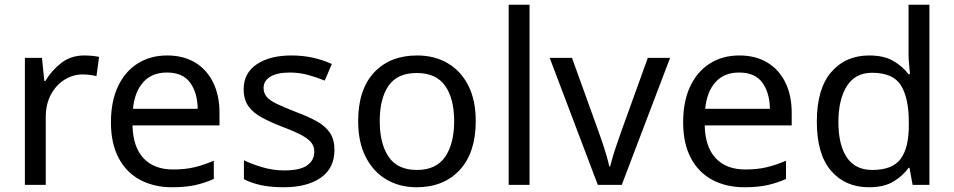

<svg xmlns="http://www.w3.org/2000/svg" viewBox="-20 -780 4026 810"><path d="M335 -546Q350 -546 367.5 -544.5Q385 -543 398 -540L387 -459Q374 -462 358.5 -464Q343 -466 329 -466Q288 -466 252 -443.5Q216 -421 194.5 -380.5Q173 -340 173 -286V0H85V-536H157L167 -438H171Q197 -482 238 -514Q279 -546 335 -546Z M685 -546Q754 -546 803.5 -516Q853 -486 879.5 -431.5Q906 -377 906 -304V-251H539Q541 -160 585.5 -112.5Q630 -65 710 -65Q761 -65 800.5 -74.5Q840 -84 882 -102V-25Q841 -7 801 1.5Q761 10 706 10Q630 10 571.5 -21Q513 -52 480.5 -113.5Q448 -175 448 -264Q448 -352 477.5 -415Q507 -478 560.5 -512Q614 -546 685 -546ZM684 -474Q621 -474 584.5 -433.5Q548 -393 541 -321H814Q813 -389 782 -431.5Q751 -474 684 -474Z M1391 -148Q1391 -70 1333 -30Q1275 10 1177 10Q1121 10 1080.5 1Q1040 -8 1009 -24V-104Q1041 -88 1086.5 -74.5Q1132 -61 1179 -61Q1246 -61 1276 -82.5Q1306 -104 1306 -140Q1306 -160 1295 -176Q1284 -192 1255.5 -208Q1227 -224 1174 -244Q1122 -264 1085 -284Q1048 -304 1028 -332Q1008 -360 1008 -404Q1008 -472 1063.5 -509Q1119 -546 1209 -546Q1258 -546 1300.5 -536.5Q1343 -527 1380 -510L1350 -440Q1316 -454 1279 -464Q1242 -474 1203 -474Q1149 -474 1120.5 -456.5Q1092 -439 1092 -409Q1092 -387 1105 -371.5Q1118 -356 1148.5 -341.5Q1179 -327 1230 -307Q1281 -288 1317 -268Q1353 -248 1372 -219.5Q1391 -191 1391 -148Z M1987 -269Q1987 -136 1919.5 -63Q1852 10 1737 10Q1666 10 1610.5 -22.5Q1555 -55 1523 -117.5Q1491 -180 1491 -269Q1491 -402 1558 -474Q1625 -546 1740 -546Q1813 -546 1868.5 -513.5Q1924 -481 1955.5 -419.5Q1987 -358 1987 -269ZM1582 -269Q1582 -174 1619.5 -118.5Q1657 -63 1739 -63Q1820 -63 1858 -118.5Q1896 -174 1896 -269Q1896 -364 1858 -418Q1820 -472 1738 -472Q1656 -472 1619 -418Q1582 -364 1582 -269Z M2214 0H2126V-760H2214Z M2502 0 2299 -536H2393L2507 -220Q2515 -198 2524 -171Q2533 -144 2540 -119.5Q2547 -95 2550 -78H2554Q2558 -95 2565.5 -120Q2573 -145 2582.5 -172Q2592 -199 2599 -220L2713 -536H2807L2603 0Z M3099 -546Q3168 -546 3217.5 -516Q3267 -486 3293.5 -431.5Q3320 -377 3320 -304V-251H2953Q2955 -160 2999.5 -112.5Q3044 -65 3124 -65Q3175 -65 3214.5 -74.5Q3254 -84 3296 -102V-25Q3255 -7 3215 1.5Q3175 10 3120 10Q3044 10 2985.5 -21Q2927 -52 2894.5 -113.5Q2862 -175 2862 -264Q2862 -352 2891.5 -415Q2921 -478 2974.5 -512Q3028 -546 3099 -546ZM3098 -474Q3035 -474 2998.5 -433.5Q2962 -393 2955 -321H3228Q3227 -389 3196 -431.5Q3165 -474 3098 -474Z M3646 10Q3546 10 3486 -59.5Q3426 -129 3426 -267Q3426 -405 3486.5 -475.5Q3547 -546 3647 -546Q3709 -546 3748.5 -523Q3788 -500 3813 -467H3819Q3818 -480 3815.5 -505.5Q3813 -531 3813 -546V-760H3901V0H3830L3817 -72H3813Q3789 -38 3749 -14Q3709 10 3646 10ZM3660 -63Q3745 -63 3779.5 -109.5Q3814 -156 3814 -250V-266Q3814 -366 3781 -419.5Q3748 -473 3659 -473Q3588 -473 3552.5 -416.5Q3517 -360 3517 -265Q3517 -169 3552.5 -116Q3588 -63 3660 -63Z"/></svg>

Font: Noto Sans Syriac Eastern
Style: Regular
Weight: 400
Designer: Patrick Giasson and the Monotype Design Team
Foundry: Monotype Imaging Inc.
Version: Version 3.001; ttfautohint (v1.8.4.7-5d5b)